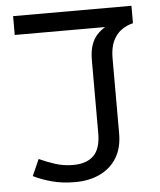

<svg xmlns="http://www.w3.org/2000/svg" viewBox="-52 -760 676 813"><g transform="rotate(-5 286.0 -353.5)"><path d="M235 8Q180 8 136 -4Q92 -16 58 -33L89 -103Q119 -89 155.5 -77Q192 -65 233 -65Q290 -65 320 -94.5Q350 -124 350 -190V-499Q350 -539 359.5 -565.5Q369 -592 384.5 -608Q400 -624 418 -635H34V-715H537V-641Q508 -634 486 -617.5Q464 -601 451 -572.5Q438 -544 438 -500V-181Q438 -121 413 -79Q388 -37 342 -14.5Q296 8 235 8Z"/></g></svg>

Font: bangla15
Style: Regular
Weight: 400
Designer: Jelle Bosma - Monotype Design Team
Foundry: Monotype Imaging Inc.
Version: Version 2.006